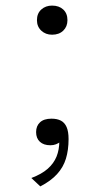

<svg xmlns="http://www.w3.org/2000/svg" viewBox="-20 -514 359 686"><path d="M166 -390Q143 -390 127.5 -404.5Q112 -419 112 -442Q112 -466 127.5 -480Q143 -494 166 -494Q191 -494 206 -480Q221 -466 221 -442Q221 -419 206 -404.5Q191 -390 166 -390ZM124 152 92 122Q129 108 150.5 89Q172 70 182 45.5Q192 21 192 -11Q192 -18 193 -23Q194 -28 196 -30Q198 -32 200.5 -30Q203 -28 206 -22Q204 -14 196.5 -8Q189 -2 180 1.5Q171 5 160 5Q136 5 122.5 -7.5Q109 -20 109 -42Q109 -64 123 -77Q137 -90 164 -90Q184 -90 197.5 -83Q211 -76 218 -60Q225 -44 225 -17Q225 22 215.5 53Q206 84 183.5 108.5Q161 133 124 152Z"/></svg>

Font: Roboto Serif 20pt Thin
Style: Regular
Weight: 250
Version: Version 1.008